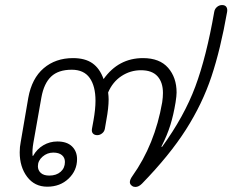

<svg xmlns="http://www.w3.org/2000/svg" viewBox="-20 -730 920 760"><path d="M58 -127Q58 -149 62 -168L92 -343Q106 -420 153 -460Q200 -500 269 -500Q317 -500 346 -479.5Q375 -459 390 -417Q449 -500 546 -500Q612 -500 645.5 -461.5Q679 -423 679 -364Q679 -351 675 -325Q667 -276 654.5 -235.5Q642 -195 619 -150L621 -148Q709 -269 753 -387Q797 -505 828 -683Q830 -695 839 -702.5Q848 -710 859 -710Q871 -710 876 -702.5Q881 -695 879 -683Q853 -535 817 -427Q781 -319 716 -217Q651 -115 542 -3Q529 10 516 10Q508 10 503 6Q494 0 494 -9Q494 -19 504 -33Q593 -158 622 -325Q625 -345 625 -362Q625 -404 603.5 -428Q582 -452 538 -452Q496 -452 461 -429Q426 -406 408 -364Q410 -348 410 -337Q410 -303 401 -255L395 -220Q393 -209 384 -202Q375 -195 365 -195Q354 -195 348 -201.5Q342 -208 344 -220L350 -253Q358 -298 358 -331Q358 -389 335 -421.5Q312 -454 264 -454Q211 -454 182.5 -427Q154 -400 144 -345L112 -164Q107 -135 109 -113H111Q126 -140 151.5 -155Q177 -170 207 -170Q245 -170 265 -150.5Q285 -131 285 -100Q285 -55 251.5 -23Q218 9 167 9Q117 9 87.5 -30Q58 -69 58 -127ZM237 -89Q237 -106 225 -116Q213 -126 191 -126Q167 -126 148.5 -110Q130 -94 130 -72Q130 -56 141.5 -45.5Q153 -35 175 -35Q203 -35 220 -50Q237 -65 237 -89Z"/></svg>

Font: Kodchasan ExtraLight
Style: Italic
Weight: 275
Italic angle: -10°
Version: Version 1.000; ttfautohint (v1.6)